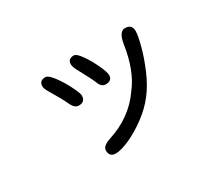

<svg xmlns="http://www.w3.org/2000/svg" viewBox="-107 -761 1214 1063"><g transform="rotate(-30 500.0 -229.5)"><path d="M331.1 21.5Q331.1 -5.9 381.8 -23.4Q533.2 -71.3 616.2 -191.4Q687.5 -281.2 710.9 -437.5Q722.7 -512.7 760.7 -512.7Q804.7 -512.7 804.7 -469.7Q804.7 -441.4 788.1 -378.4Q771.5 -315.4 741.7 -245.6Q711.9 -175.8 673.8 -126Q634.8 -74.2 576.7 -30.8Q518.6 12.7 461.9 38.1Q405.3 63.5 371.1 63.5Q331.1 63.5 331.1 21.5ZM282.2 -307.6Q264.6 -346.7 219.7 -420.9Q204.1 -446.3 204.1 -461.9Q204.1 -498 244.1 -498Q261.7 -498 291 -459Q320.3 -419.9 344.2 -372.1Q368.2 -324.2 368.2 -309.6Q368.2 -268.6 326.2 -268.6Q299.8 -268.6 282.2 -307.6ZM473.6 -332Q460 -365.2 416 -445.3Q401.4 -473.6 401.4 -488.3Q401.4 -523.4 440.4 -523.4Q457 -523.4 484.4 -484.4Q511.7 -445.3 533.7 -397.9Q555.7 -350.6 555.7 -332Q555.7 -295.9 514.6 -295.9Q486.3 -295.9 473.6 -332Z"/></g></svg>

Font: jf-openhuninn-2.1
Style: Regular
Weight: 400
Designer: [Kosugi Maru]
Designed by MOTOYA      

[Varela Round]
Joe Prince (Latin component); Avraham Cornfeld (Hebrew component)
Foundry: justfont Co., Ltd.
Version: 2.1